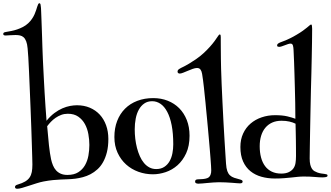

<svg xmlns="http://www.w3.org/2000/svg" viewBox="-100 -1142 2033 1180"><path d="M151.9 -1092.8Q152.3 -1084.5 153.1 -1066.2Q153.8 -1047.9 154.8 -1023.2Q155.8 -998.5 156.7 -970Q157.7 -941.4 158.7 -913.1Q159.7 -884.8 160.4 -858.4Q161.1 -832 162.1 -812Q162.6 -799.3 163.6 -775.6Q164.6 -752 166.3 -720.2Q168 -688.5 169.9 -650.1Q171.9 -611.8 174.3 -570.3Q176.8 -528.8 179.7 -485.4Q182.6 -441.9 186 -399.9Q209.5 -428.7 234.4 -447.3Q259.3 -465.8 283.7 -476.3Q308.1 -486.8 331.1 -491Q354 -495.1 373 -495.1Q416.5 -495.1 452.1 -480Q487.8 -464.8 512.9 -437.7Q538.1 -410.6 552 -372.3Q565.9 -334 565.9 -288.1Q565.9 -242.2 557.1 -207Q548.3 -171.9 533.4 -145.5Q518.6 -119.1 498.5 -101.1Q478.5 -83 456.1 -71.3Q433.6 -59.6 409.7 -53.2Q385.7 -46.9 362.8 -43.9Q338.4 -41 316.9 -40.3Q295.4 -39.6 272.9 -38.6Q250.5 -37.6 225.3 -35.2Q200.2 -32.7 168.9 -26.9Q147.9 -22.9 124.3 -15.4Q100.6 -7.8 78.1 -0.5Q55.7 6.8 36.6 12.5Q17.6 18.1 5.9 18.1Q0 18.1 -3.9 15.6Q-7.8 13.2 -7.8 6.8Q-7.8 -3.4 8.8 -7.8Q37.1 -16.1 54.7 -26.6Q72.3 -37.1 82 -51.5Q91.8 -65.9 95.5 -85.2Q99.1 -104.5 99.1 -130.9Q99.1 -142.1 98.1 -175Q97.2 -208 95.7 -254.9Q94.2 -301.8 92.3 -358.6Q90.3 -415.5 87.9 -475.1Q85.4 -534.7 83 -593.3Q80.6 -651.9 78.4 -701.7Q76.2 -751.5 74 -789.1Q71.8 -826.7 69.8 -844.2Q67.4 -871.6 61 -887.9Q54.7 -904.3 45.2 -912.8Q35.6 -921.4 22.9 -924.1Q10.3 -926.8 -4.9 -926.8Q-26.9 -926.8 -40.8 -925.3Q-54.7 -923.8 -65.9 -923.8Q-72.3 -923.8 -76.2 -926Q-80.1 -928.2 -80.1 -933.1Q-80.1 -938.5 -76.4 -941.4Q-72.8 -944.3 -62 -945.8Q-47.4 -948.2 -29.8 -951.7Q-12.2 -955.1 5.6 -961.2Q23.4 -967.3 41 -976.3Q58.6 -985.4 73.2 -999Q86.9 -1011.7 96.4 -1025.9Q106 -1040 112.1 -1053.7Q118.2 -1067.4 122.1 -1079.6Q126 -1091.8 128.9 -1101.3Q131.8 -1110.8 134.8 -1116.5Q137.7 -1122.1 142.1 -1122.1Q147.5 -1122.1 149.2 -1114.3Q150.9 -1106.4 151.9 -1092.8ZM316.9 -442.9Q294.9 -442.9 276.1 -435.8Q257.3 -428.7 241.5 -417.7Q225.6 -406.7 212.6 -393.1Q199.7 -379.4 189.9 -366.2Q195.3 -299.3 200.9 -248.8Q206.5 -198.2 213.9 -163.1Q218.3 -143.1 225.6 -125.5Q232.9 -107.9 244.6 -95Q256.3 -82 273.4 -74.5Q290.5 -66.9 314 -66.9Q355 -66.9 381.1 -83.5Q407.2 -100.1 422.4 -126.7Q437.5 -153.3 443.4 -186Q449.2 -218.8 449.2 -251Q449.2 -283.7 443.1 -317.6Q437 -351.6 421.9 -379.4Q406.7 -407.2 381.1 -425Q355.5 -442.9 316.9 -442.9Z M603 -299.8Q603 -354.5 620.1 -398.7Q637.2 -442.9 668.5 -474.1Q699.7 -505.4 743.9 -522.2Q788.1 -539.1 841.8 -539.1Q890.1 -539.1 930.9 -522.9Q971.7 -506.8 1001.5 -476.8Q1031.2 -446.8 1048.1 -404.1Q1064.9 -361.3 1064.9 -308.1Q1064.9 -245.1 1044.2 -200.2Q1023.4 -155.3 991 -126.5Q958.5 -97.7 918.5 -84.2Q878.4 -70.8 839.8 -70.8Q793.5 -70.8 750.7 -86.2Q708 -101.6 675.3 -130.9Q642.6 -160.2 622.8 -202.9Q603 -245.6 603 -299.8ZM835 -520Q807.1 -520 786.9 -506.1Q766.6 -492.2 753.4 -468.5Q740.2 -444.8 734.1 -413.3Q728 -381.8 728 -347.2Q728 -318.4 731.4 -289.1Q734.9 -259.8 741.9 -232.7Q749 -205.6 759.5 -181.9Q770 -158.2 784.7 -140.6Q799.3 -123 818.1 -113Q836.9 -103 859.9 -103Q889.6 -103 909.9 -116.5Q930.2 -129.9 942.4 -151.6Q954.6 -173.3 959.7 -200.4Q964.8 -227.5 964.8 -254.9Q964.8 -322.3 955.1 -372.1Q945.3 -421.9 927.7 -454.8Q910.2 -487.8 886.5 -503.9Q862.8 -520 835 -520Z M1256.8 -913.1Q1256.8 -907.7 1256.8 -887.7Q1256.8 -867.7 1257.1 -839.8Q1257.3 -812 1257.6 -780.3Q1257.8 -748.5 1258.8 -719.2Q1259.8 -678.2 1262.2 -624.5Q1264.6 -570.8 1267.3 -512.9Q1270 -455.1 1273.2 -396.5Q1276.4 -337.9 1279.5 -286.9Q1282.7 -235.8 1285.2 -196.3Q1287.6 -156.7 1289.1 -136.2Q1291 -107.4 1296.9 -90.8Q1302.7 -74.2 1313.2 -64.5Q1323.7 -54.7 1339.6 -49.3Q1355.5 -43.9 1377.9 -38.1Q1386.2 -35.6 1388.7 -32.7Q1391.1 -29.8 1391.1 -25.9Q1391.1 -21.5 1387.7 -18.3Q1384.3 -15.1 1375 -15.1Q1370.6 -15.1 1357.2 -16.1Q1343.8 -17.1 1325.7 -18.6Q1307.6 -20 1286.4 -21Q1265.1 -22 1245.1 -22Q1229 -22 1210.9 -20.5Q1192.9 -19 1175.8 -17.6Q1158.7 -16.1 1143.8 -14.6Q1128.9 -13.2 1119.1 -13.2Q1112.3 -13.2 1105.7 -15.6Q1099.1 -18.1 1099.1 -26.9Q1099.1 -40 1118.2 -40Q1130.9 -40 1146.7 -41.5Q1162.6 -43 1172.9 -46.9Q1181.2 -49.8 1186 -55.2Q1190.9 -60.5 1193.6 -67.1Q1196.3 -73.7 1197.3 -80.8Q1198.2 -87.9 1198.2 -95.2Q1198.2 -104 1197 -123.3Q1195.8 -142.6 1193.8 -168.5Q1191.9 -194.3 1189.2 -225.6Q1186.5 -256.8 1183.6 -289.8Q1180.7 -322.8 1177.7 -355.5Q1174.8 -388.2 1171.9 -417.5Q1168.9 -446.8 1166.7 -470.7Q1164.6 -494.6 1163.1 -509.8Q1160.6 -532.2 1158.2 -556.4Q1155.8 -580.6 1153.3 -604Q1150.9 -627.4 1147.9 -648.9Q1145 -670.4 1142.1 -688Q1139.2 -705.1 1132.1 -714.6Q1125 -724.1 1110.8 -724.1Q1099.6 -724.1 1084.7 -718.8Q1069.8 -713.4 1054.7 -707Q1039.6 -700.7 1026.1 -695.3Q1012.7 -689.9 1004.9 -689.9Q999.5 -689.9 995.4 -692.6Q991.2 -695.3 991.2 -702.1Q991.2 -711.4 1001 -717.8Q1005.4 -721.2 1012.7 -724.6Q1020 -728 1032 -734.1Q1043.9 -740.2 1061.5 -750.5Q1079.1 -760.7 1104 -777.8Q1130.4 -795.9 1151.9 -815.9Q1173.3 -835.9 1190.2 -854.7Q1207 -873.5 1218.5 -889.2Q1230 -904.8 1235.8 -914.1Q1241.2 -921.4 1244.1 -925.8Q1247.1 -930.2 1251 -930.2Q1254.9 -930.2 1255.9 -924.6Q1256.8 -918.9 1256.8 -913.1Z M1812 -991.2Q1815.9 -991.2 1817.1 -984.1Q1818.4 -977.1 1818.4 -964.8Q1818.4 -926.8 1817.6 -882.6Q1816.9 -838.4 1815.9 -790.3Q1814.9 -742.2 1813.7 -691.7Q1812.5 -641.1 1811 -590.8Q1809.6 -520 1808.1 -452.6Q1806.6 -385.3 1805.7 -328.9Q1804.7 -272.5 1804 -230.5Q1803.2 -188.5 1803.2 -168Q1803.2 -144.5 1807.1 -129.4Q1811 -114.3 1817.4 -104.7Q1823.7 -95.2 1832.3 -90.3Q1840.8 -85.4 1850.1 -82Q1862.3 -77.6 1873.8 -75.9Q1885.3 -74.2 1894 -73.2Q1902.8 -72.3 1908 -70.3Q1913.1 -68.4 1913.1 -63Q1913.1 -55.7 1902.6 -53.7Q1892.1 -51.8 1880.4 -51.8Q1863.8 -51.8 1834.5 -54.4Q1805.2 -57.1 1767.1 -57.1Q1748.5 -57.1 1730 -55.2Q1711.4 -53.2 1690.7 -51Q1669.9 -48.8 1645.3 -46.9Q1620.6 -44.9 1589.4 -44.9Q1545.4 -44.9 1506.8 -55.7Q1468.3 -66.4 1439.5 -89.6Q1410.6 -112.8 1394 -149.7Q1377.4 -186.5 1377.4 -238.8Q1377.4 -285.2 1394.3 -321.5Q1411.1 -357.9 1440.2 -382.8Q1469.2 -407.7 1508.1 -420.9Q1546.9 -434.1 1590.3 -434.1Q1635.7 -434.1 1666.3 -426.8Q1696.8 -419.4 1715.3 -412.1Q1715.3 -459 1714.4 -507.6Q1713.4 -556.2 1712.2 -602.3Q1710.9 -648.4 1709.7 -689.5Q1708.5 -730.5 1707.3 -761.7Q1706.1 -793 1705.1 -812.5Q1704.1 -832 1704.1 -835Q1703.6 -842.3 1702.9 -849.4Q1702.1 -856.4 1700.4 -862.1Q1698.7 -867.7 1695.3 -870.8Q1691.9 -874 1686 -874Q1678.7 -874 1669.4 -870.8Q1660.2 -867.7 1650.6 -864Q1641.1 -860.4 1631.8 -857.2Q1622.6 -854 1615.2 -854Q1610.8 -854 1606.9 -855.7Q1603 -857.4 1603 -862.8Q1603 -869.1 1607.7 -873Q1612.3 -877 1621.1 -880.9Q1627.4 -883.8 1635.7 -886.5Q1644 -889.2 1656 -894.3Q1668 -899.4 1684.6 -907.5Q1701.2 -915.5 1724.1 -929.2Q1746.6 -942.4 1762 -953.6Q1777.3 -964.8 1787.4 -973.1Q1797.4 -981.4 1803 -986.3Q1808.6 -991.2 1812 -991.2ZM1719.2 -183.1Q1719.2 -204.6 1719 -229.7Q1718.8 -254.9 1718.5 -281Q1718.3 -307.1 1717.5 -333Q1716.8 -358.9 1716.3 -381.8Q1701.2 -389.6 1679.2 -394.8Q1657.2 -399.9 1630.4 -399.9Q1597.7 -399.9 1572.8 -388.7Q1547.9 -377.4 1530.8 -356.9Q1513.7 -336.4 1504.9 -307.6Q1496.1 -278.8 1496.1 -243.2Q1496.1 -205.1 1504.4 -174.1Q1512.7 -143.1 1529.1 -121.1Q1545.4 -99.1 1570.3 -87.2Q1595.2 -75.2 1628.4 -75.2Q1656.7 -75.2 1675 -84.2Q1693.4 -93.3 1703.1 -106.9Q1712.9 -120.6 1716.1 -139.6Q1719.2 -158.7 1719.2 -183.1Z"/></svg>

Font: Henny Penny
Style: Regular
Weight: 400
Version: Version 1.001